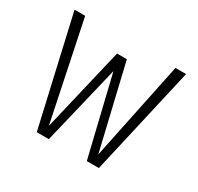

<svg xmlns="http://www.w3.org/2000/svg" viewBox="-120 -672 839 814"><g transform="rotate(30 300.0 -265.0)"><path d="M148 0 27 -530H79L179 -49L276 -459H324L421 -49L521 -530H573L452 0H393L300 -387L207 0Z"/></g></svg>

Font: Geist Mono ExtraLight
Style: Regular
Weight: 200
Monospace: yes
Designer: Basement.studio, Andrés Briganti, Mateo Zaragoza
Foundry: Basement.studio, Vercel, Andrés Briganti, Guido Ferreyra, Mateo Zaragoza
Version: Version 1.500; ttfautohint (v1.8.4.7-5d5b)